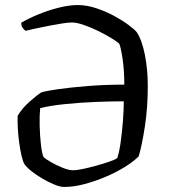

<svg xmlns="http://www.w3.org/2000/svg" viewBox="-20 -740 670 760"><path d="M234 0Q218 0 195 -9.5Q172 -19 148 -33Q124 -47 104.5 -62.5Q85 -78 77 -90Q71 -99 65.5 -122.5Q60 -146 56 -175Q52 -204 50.5 -232.5Q49 -261 50 -282Q68 -312 97.5 -338Q127 -364 143 -374Q161 -380 210 -387Q259 -394 327.5 -399.5Q396 -405 472 -405Q472 -463 465 -508.5Q458 -554 452 -567Q444 -575 421 -589Q398 -603 368.5 -617.5Q339 -632 311 -641.5Q283 -651 265 -651Q250 -651 225 -647Q200 -643 171.5 -637.5Q143 -632 118 -626.5Q93 -621 81 -618Q76 -622 70 -629.5Q64 -637 64 -650Q91 -666 130.5 -682.5Q170 -699 212 -709.5Q254 -720 288 -720Q324 -720 362.5 -707Q401 -694 434.5 -675.5Q468 -657 491 -639.5Q514 -622 521 -613Q542 -582 553.5 -523Q565 -464 565 -400Q565 -314 553.5 -239.5Q542 -165 529 -121Q509 -101 475.5 -80Q442 -59 400 -41Q358 -23 315 -11.5Q272 0 234 0ZM270 -66Q283 -66 307 -71Q331 -76 358.5 -83.5Q386 -91 409.5 -99Q433 -107 444 -114Q452 -137 457.5 -176.5Q463 -216 466.5 -260Q470 -304 470 -339Q420 -339 358.5 -336.5Q297 -334 238 -328Q179 -322 139 -312Q136 -282 137 -242Q138 -202 142 -167.5Q146 -133 152 -119Q158 -112 179.5 -99.5Q201 -87 226.5 -76.5Q252 -66 270 -66Z"/></svg>

Font: Texturina Light
Style: Regular
Weight: 300
Designer: Guillermo Torres Carreño
Foundry: Omnibus-Type
Version: Version 1.002; ttfautohint (v1.8.3)